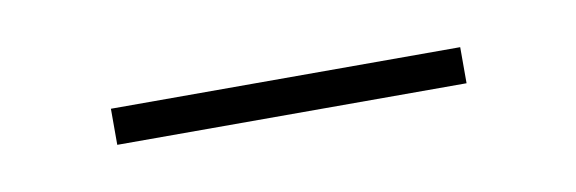

<svg xmlns="http://www.w3.org/2000/svg" viewBox="-23 -337 393 131"><g transform="rotate(-10 174.0 -271.5)"><path d="M53 -284H295V-259H53Z"/></g></svg>

Font: Noto Sans Syriac Western Thin
Style: Regular
Weight: 100
Designer: Patrick Giasson and the Monotype Design Team
Foundry: Monotype Imaging Inc.
Version: Version 3.000; ttfautohint (v1.8.4.7-5d5b)